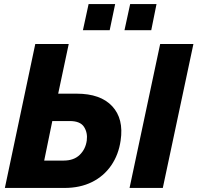

<svg xmlns="http://www.w3.org/2000/svg" viewBox="-20 -927 974 947"><path d="M4 0 154 -710H319L267 -465H358Q476 -465 533.5 -403Q591 -341 575 -234Q565 -164 528.5 -111Q492 -58 433.5 -29Q375 0 298 0ZM770 -710H934L783 0H619ZM198 -135H294Q344 -135 373 -163Q402 -191 408 -234Q413 -272 394.5 -301Q376 -330 324 -330H238ZM389 -778 417 -907H548L521 -778ZM594 -778 622 -907H752L726 -778Z"/></svg>

Font: Raleway ExtraBold
Style: Italic
Weight: 800
Italic angle: -12°
Designer: Matt McInerney, Pablo Impallari, Rodrigo Fuenzalida
Foundry: Matt McInerney, Pablo Impallari, Rodrigo Fuenzalida
Version: Version 4.026